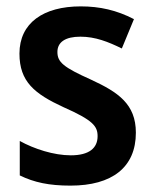

<svg xmlns="http://www.w3.org/2000/svg" viewBox="-20 -572 482 602"><path d="M406 -156C406 -246 350 -283 266 -322C179 -361 160 -377 160 -409C160 -440 185 -457 232 -457C279 -457 319 -441 362 -420L400 -512C346 -540 293 -552 233 -552C116 -552 41 -500 41 -404C41 -316 88 -278 179 -236C272 -195 286 -176 286 -145C286 -108 260 -85 202 -85C149 -85 87 -105 42 -130V-22C87 0 134 10 201 10C331 10 406 -47 406 -156Z"/></svg>

Font: Noto Sans Gurmukhi SemiCondensed SemiBold
Style: Regular
Weight: 600
Width: 4
Designer: Jelle Bosma - Monotype Design Team
Foundry: Monotype Imaging Inc.
Version: Version 2.004